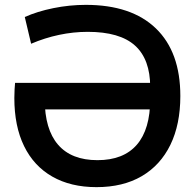

<svg xmlns="http://www.w3.org/2000/svg" viewBox="-20 -760 803 790"><path d="M333 -740Q521 -740 621.5 -643Q722 -546 722 -365Q722 -248 681 -164Q640 -80 563 -35Q486 10 377 10Q271 10 195 -33.5Q119 -77 79 -159Q39 -241 39 -357Q39 -373 40 -392Q41 -411 42 -419H633V-310H118L164 -352Q164 -228 219 -164.5Q274 -101 381 -101Q488 -101 543 -164.5Q598 -228 598 -352V-402Q598 -516 535.5 -572.5Q473 -629 341 -629Q282 -629 223 -616.5Q164 -604 108 -580L82 -690Q133 -713 199.5 -726.5Q266 -740 333 -740Z"/></svg>

Font: M PLUS 2 SemiBold
Style: Regular
Weight: 600
Designer: Coji Morishita
Foundry: UNDERFOREST DESIGN
Version: Version 1.001